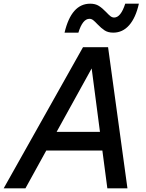

<svg xmlns="http://www.w3.org/2000/svg" viewBox="-54 -1021 793 1041"><path d="M396 -765H532L637 0H528L501 -205H197L84 0H-34ZM488 -306 443 -650 253 -306ZM435 -1001Q463 -1001 482 -989Q501 -977 522 -955Q535 -941 544.5 -933.5Q554 -926 565 -926Q601 -926 625 -1001H699Q682 -925 646.5 -884.5Q611 -844 560 -844Q532 -844 513.5 -856Q495 -868 474 -890Q461 -904 451.5 -911.5Q442 -919 431 -919Q394 -919 371 -844H296Q333 -1001 435 -1001Z"/></svg>

Font: Application Medium
Style: Italic
Weight: 500
Italic angle: -12°
Designer: Wei Huang
Foundry: Wei Huang
Version: Version 0.012